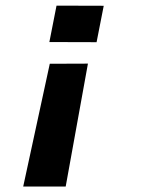

<svg xmlns="http://www.w3.org/2000/svg" viewBox="-20 -515 558 695"><path d="M64 160.2 160.2 -284.2 298.3 -284.7 217.8 160.2ZM329.6 -362.3 158.7 -362.8 184.6 -494.6 355.5 -494.1Z"/></svg>

Font: Fantasque Sans Mono
Style: Bold Italic
Weight: 700
Italic angle: -11°
Monospace: yes
Designer: Jany Belluz
Version: Version 1.7.1